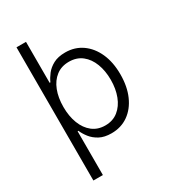

<svg xmlns="http://www.w3.org/2000/svg" viewBox="-220 -843 1042 1163"><g transform="rotate(-30 301.0 -262.0)"><path d="M322.8 11.7Q273.4 11.7 240.2 -6.1Q207 -23.9 186.5 -50.3Q166 -76.7 155.3 -102.1H149.9V204.1H83.5V-727.5H149.9V-440.9H155.3Q166 -465.8 186 -491.7Q206.1 -517.6 239.3 -535.4Q272.5 -553.2 322.8 -553.2Q389.2 -553.2 439.7 -517.8Q490.2 -482.4 518.6 -419.2Q546.9 -356 546.9 -271.5Q546.9 -186.5 518.8 -122.8Q490.7 -59.1 440.2 -23.7Q389.6 11.7 322.8 11.7ZM314 -48.3Q367.2 -48.3 404.3 -78.1Q441.4 -107.9 460.7 -158.4Q480 -209 480 -272Q480 -334.5 460.9 -384.5Q441.9 -434.6 404.8 -463.9Q367.7 -493.2 314 -493.2Q261.2 -493.2 224.4 -464.8Q187.5 -436.5 168.2 -386.7Q148.9 -336.9 148.9 -272Q148.9 -207 168.5 -156.5Q188 -106 224.9 -77.1Q261.7 -48.3 314 -48.3Z"/></g></svg>

Font: Inter Light
Style: Regular
Weight: 300
Designer: Rasmus Andersson
Foundry: rsms
Version: Version 4.000;git-a52131595